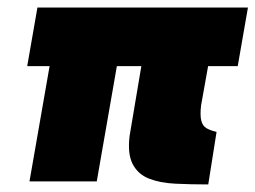

<svg xmlns="http://www.w3.org/2000/svg" viewBox="-20 -480 676 508"><path d="M133 -430 58 0H236L311 -430ZM79 -460 52 -305H609L636 -460ZM375 -430 323 -121Q317 -73 331 -46Q345 -19 374 -7.5Q403 4 443.5 6Q484 8 531 8L553 -131Q536 -135 526 -141Q516 -147 512.5 -161Q509 -175 512 -201L553 -430Z"/></svg>

Font: Jost Black
Style: Italic
Weight: 900
Italic angle: -5°
Version: Version 3.710